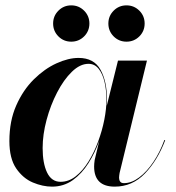

<svg xmlns="http://www.w3.org/2000/svg" viewBox="-20 -686 656 716"><path d="M384.1 -598.3Q384.1 -626.5 403.8 -646.2Q423.5 -666 451.7 -666Q479.9 -666 499.7 -646.2Q519.4 -626.5 519.4 -598.3Q519.4 -570.1 499.7 -550.3Q479.9 -530.6 451.7 -530.6Q423.5 -530.6 403.8 -550.3Q384.1 -570.1 384.1 -598.3ZM178.1 -598.3Q178.1 -626.5 197.8 -646.2Q217.5 -666 245.7 -666Q273.9 -666 293.7 -646.2Q313.4 -626.5 313.4 -598.3Q313.4 -570.1 293.7 -550.3Q273.9 -530.6 245.7 -530.6Q217.5 -530.6 197.8 -550.3Q178.1 -570.1 178.1 -598.3ZM379 -314Q379 -303.5 378.2 -291.8L420 -460H528L426 -41Q425.2 -36.5 424.6 -31.6Q424 -26.8 424 -23Q424 -14.8 428.1 -8.9Q432.2 -3 442 -3Q470.5 -3 499 -24.3Q527.5 -45.6 552 -82.1Q576.5 -118.5 593 -164L596 -163Q567.5 -88 520.4 -39Q473.2 10 408 10Q331 10 331 -65Q331 -75 333 -89L350.1 -160.8Q334.4 -116.5 309.8 -77.5Q285.2 -38.5 251.4 -14.2Q217.5 10 174 10Q139.5 10 102.6 -5.4Q65.8 -20.9 40.4 -57.9Q15 -95 15 -160Q15 -235 40.6 -292.8Q66.1 -350.5 106.1 -390Q146.1 -429.5 190.6 -449.8Q235.1 -470 273 -470Q330 -470 354.5 -426.5Q379 -383 379 -314ZM377 -314Q377 -348.5 370.1 -379.1Q363.1 -409.8 348.3 -428.9Q333.5 -448 310 -448Q278.5 -448 248.1 -418.4Q217.6 -388.8 193 -341.2Q168.4 -293.8 153.7 -239Q139 -184.2 139 -134Q139 -77 155.6 -42.5Q172.2 -8 206 -8Q236.2 -8 262.5 -28.7Q288.8 -49.4 309.8 -83.4Q330.9 -117.4 345.9 -158.1Q361 -198.8 369 -239.6Q377 -280.4 377 -314Z"/></svg>

Font: Bodoni* 72 Medium
Style: Italic
Weight: 500
Italic angle: -13°
Version: Version 1.002; ttfautohint (v0.97) -l 8 -r 50 -G 200 -x 14 -